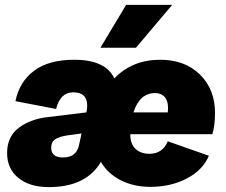

<svg xmlns="http://www.w3.org/2000/svg" viewBox="-20 -754 924 784"><path d="M683 -734 535 -559H390L495 -734ZM847 -206H512V-205Q512 -166 533.5 -146Q555 -126 590 -126Q644 -126 665 -177L833 -118Q808 -59 742.5 -25Q677 9 594 9Q526 9 473 -18Q420 -45 392 -93Q332 10 179 10Q101 10 55 -27.5Q9 -65 9 -129Q9 -196 56.5 -232Q104 -268 176 -276L333 -295V-296Q336 -311 336 -323Q336 -377 279 -377Q226 -377 209 -309L43 -341Q59 -420 119 -465Q179 -510 283 -510Q411 -510 447 -434Q520 -510 634 -510Q735 -510 796.5 -449.5Q858 -389 858 -293Q858 -241 847 -206ZM614 -374Q550 -374 525 -295H665Q666 -302 666 -314Q666 -344 651.5 -359Q637 -374 614 -374ZM237 -111Q293 -111 303 -163L313 -209L254 -201Q221 -196 205 -185Q189 -174 189 -151Q189 -111 237 -111Z"/></svg>

Font: Elaine Sans ExtraBold
Style: Italic
Weight: 800
Italic angle: -13°
Designer: Wei Huang
Foundry: Wei Huang
Version: Version 2.001;December 24, 2019;FontCreator 12.0.0.2547 64-b